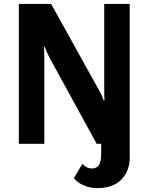

<svg xmlns="http://www.w3.org/2000/svg" viewBox="-20 -731 752 976"><path d="M75.7 0V-710.9H240L480.7 -277.1Q488.8 -262.2 495.2 -249.3Q501.7 -236.3 507.1 -221.2H511Q510.3 -237.5 510 -252.2Q509.8 -266.8 509.8 -283.4V-710.9H639.4V0H471.4L233.4 -434.8Q225.3 -449.7 219.1 -463.6Q212.9 -477.5 207.5 -492.4H203.9Q204.6 -476.1 205 -459.4Q205.3 -442.6 205.3 -426.3V0ZM532 -87.4H639.4V68.6Q639.4 139.4 596.4 182.4Q553.5 225.3 473.4 225.3Q438.5 225.3 406 211.4Q373.5 197.5 355.5 174.8L398.7 101.6Q411.4 114.5 422.4 120Q433.3 125.5 447.5 125.5Q469.2 125.5 481.9 109.6Q494.6 93.8 494.4 48.8Q494.4 13.9 494.4 -3.7Q494.4 -21.2 494.4 -56.2Z"/></svg>

Font: RobotoFlex
Style: Regular
Weight: 400
Designer: Berlow after Robertson
Foundry: Google
Version: Version 2.136